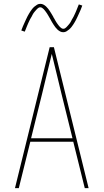

<svg xmlns="http://www.w3.org/2000/svg" viewBox="-20 -981 540 1001"><path d="M58 0 239 -735H261L442 0H422L362 -242H138L78 0ZM358 -260 301 -490Q288 -543 275.5 -595.5Q263 -648 250 -700Q237 -648 224.5 -595.5Q212 -543 199 -490L142 -260ZM310 -813Q301 -813 293.5 -817Q286 -821 280 -826.5Q274 -832 269 -838.5Q264 -845 259.5 -852Q255 -859 250.5 -866.5Q246 -874 242 -882Q239 -887 236.5 -891.5Q234 -896 231 -901Q228 -906 225.5 -910Q223 -914 220 -918Q217 -922 214 -926Q211 -930 207.5 -933.5Q204 -937 199.5 -940Q195 -943 190 -943Q185 -943 181 -940.5Q177 -938 174 -935Q171 -932 168 -928.5Q165 -925 161 -920.5Q157 -916 155.5 -913.5Q154 -911 152 -908Q150 -905 148.5 -901.5Q147 -898 145 -894.5Q143 -891 140.5 -887Q138 -883 136 -879Q134 -875 132 -870.5Q130 -866 127.5 -861Q125 -856 123 -850.5Q121 -845 118.5 -839.5Q116 -834 114 -828Q112 -822 109 -816L91 -822Q95 -834 99.5 -844Q104 -854 108 -863Q112 -872 116 -880.5Q120 -889 123.5 -896Q127 -903 131 -909.5Q135 -916 138.5 -921.5Q142 -927 147.5 -934Q153 -941 159.5 -946.5Q166 -952 173.5 -956.5Q181 -961 190 -961Q199 -961 206.5 -957Q214 -953 220 -947.5Q226 -942 231 -935.5Q236 -929 240.5 -922Q245 -915 249.5 -907.5Q254 -900 258 -893V-892Q261 -888 263.5 -883Q266 -878 269 -873Q272 -868 274.5 -864Q277 -860 280 -856Q283 -852 286 -848Q289 -844 292.5 -840.5Q296 -837 300.5 -834Q305 -831 310 -831Q315 -831 319 -833.5Q323 -836 326 -839Q329 -842 332 -845.5Q335 -849 339 -853.5Q343 -858 344.5 -860.5Q346 -863 348 -866Q350 -869 351.5 -872.5Q353 -876 355 -879.5Q357 -883 359.5 -887Q362 -891 364 -895Q366 -899 368 -903.5Q370 -908 372.5 -913Q375 -918 377 -923.5Q379 -929 381.5 -934.5Q384 -940 386 -946Q388 -952 391 -958L409 -952Q405 -940 400.5 -930Q396 -920 392 -911Q388 -902 384 -893.5Q380 -885 376.5 -878Q373 -871 369 -864.5Q365 -858 361.5 -852.5Q358 -847 352.5 -840Q347 -833 340.5 -827.5Q334 -822 326.5 -817.5Q319 -813 310 -813Z"/></svg>

Font: Iosevka SS18 Thin
Style: Regular
Weight: 100
Monospace: yes
Designer: Belleve Invis
Foundry: Belleve Invis
Version: Version 25.1.1; ttfautohint (v1.8.4)